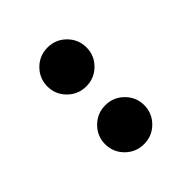

<svg xmlns="http://www.w3.org/2000/svg" viewBox="-7 -882 515 515"><g transform="rotate(45 250.0 -625.0)"><path d="M359.2 -550.8Q329.2 -550.8 307.5 -572.5Q285.8 -594.2 285.8 -625Q285.8 -655.8 307.5 -677.5Q329.2 -699.2 359.2 -699.2Q390 -699.2 411.7 -677.5Q433.3 -655.8 433.3 -625Q433.3 -594.2 411.7 -572.5Q390 -550.8 359.2 -550.8ZM140.8 -550.8Q110 -550.8 88.3 -572.5Q66.7 -594.2 66.7 -625Q66.7 -655.8 88.3 -677.5Q110 -699.2 140.8 -699.2Q170.8 -699.2 192.5 -677.5Q214.2 -655.8 214.2 -625Q214.2 -594.2 192.5 -572.5Q170.8 -550.8 140.8 -550.8Z"/></g></svg>

Font: Funnel Sans
Style: Bold
Weight: 700
Designer: NORD ID, Kristian Moeller
Foundry: Dicotype
Version: Version 1.000